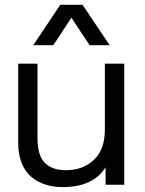

<svg xmlns="http://www.w3.org/2000/svg" viewBox="-20 -763 598 793"><path d="M238.8 9.8Q200.2 9.8 168 -0.5Q135.7 -10.7 110.1 -31.7Q84.5 -52.7 69.8 -88.9Q55.2 -125 55.2 -172.9V-500H134.8V-193.8Q134.8 -120.6 165 -90.3Q195.3 -60.1 252.9 -60.1Q321.8 -60.1 367.4 -102.3Q413.1 -144.5 413.1 -228V-500H493.2V0H416V-71.8Q364.3 9.8 238.8 9.8ZM117.2 -576.2 229 -743.2H320.8L433.1 -576.2H350.1L274.9 -689.9L200.2 -576.2Z"/></svg>

Font: Human Sans
Style: Regular
Weight: 400
Designer: Tim Radville
Foundry: Continuum
Version: Version 1.000;FEAKit 1.0